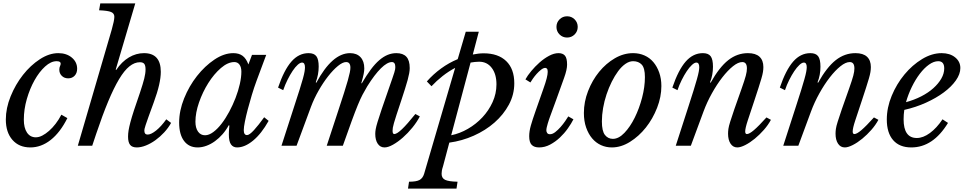

<svg xmlns="http://www.w3.org/2000/svg" viewBox="-20 -850 5635 1120"><path d="M373 -161Q331 -77 275.5 -33.5Q220 10 157 10Q91 10 52.5 -34Q14 -78 14 -153Q14 -219 42 -288Q70 -357 114 -413Q158 -469 212.5 -504.5Q267 -540 320 -540Q368 -540 399 -514Q430 -488 430 -449Q430 -424 415.5 -408.5Q401 -393 378 -393Q355 -393 340.5 -407.5Q326 -422 326 -443Q326 -456 330 -464Q334 -472 334 -479Q334 -493 310 -493Q277 -493 243 -462Q209 -431 181.5 -382Q154 -333 136.5 -272.5Q119 -212 119 -152Q119 -104 137.5 -76.5Q156 -49 189 -49Q207 -49 226.5 -59Q246 -69 266 -86.5Q286 -104 304.5 -128Q323 -152 338 -181Z M797 -311Q814 -362 821.5 -392Q829 -422 829 -445Q829 -468 821.5 -477.5Q814 -487 796 -487Q765 -487 735 -463Q705 -439 674.5 -388Q644 -337 611 -258Q578 -179 541 -69L518 0H434L632 -678Q639 -703 643 -722Q647 -741 647 -752Q647 -772 628 -780Q609 -788 558 -790L565 -830H769L655 -444L658 -442Q690 -490 732 -515Q774 -540 820 -540Q918 -540 918 -431Q918 -398 908 -354Q898 -310 877 -253Q857 -199 846 -168Q835 -137 829.5 -120.5Q824 -104 823 -98Q822 -92 822 -88Q822 -65 841 -65Q861 -65 890.5 -88.5Q920 -112 950 -154L978 -133Q962 -104 938 -78Q914 -52 887 -32.5Q860 -13 831.5 -1.5Q803 10 778 10Q751 10 739 -5Q727 -20 727 -53Q727 -70 730 -89Q733 -108 740.5 -136.5Q748 -165 761.5 -206.5Q775 -248 797 -311Z M1347 -488Q1309 -488 1268.5 -453Q1228 -418 1195 -365.5Q1162 -313 1141 -252.5Q1120 -192 1120 -140Q1120 -104 1135 -82.5Q1150 -61 1176 -61Q1199 -61 1224 -79.5Q1249 -98 1272.5 -128.5Q1296 -159 1317 -198Q1338 -237 1354 -278.5Q1370 -320 1379 -360Q1388 -400 1388 -432Q1388 -458 1377 -473Q1366 -488 1347 -488ZM1450 -530H1533L1476 -377Q1462 -339 1449 -296Q1436 -253 1425.5 -213Q1415 -173 1408.5 -140.5Q1402 -108 1402 -91Q1402 -62 1421 -62Q1435 -62 1461.5 -91Q1488 -120 1521 -166L1547 -145Q1505 -70 1456.5 -30Q1408 10 1363 10Q1340 10 1327.5 -7.5Q1315 -25 1315 -65Q1315 -74 1315.5 -86Q1316 -98 1318 -118L1314 -119Q1299 -91 1278.5 -67.5Q1258 -44 1234 -26.5Q1210 -9 1184 0.5Q1158 10 1133 10Q1082 10 1053.5 -28Q1025 -66 1025 -135Q1025 -204 1054 -276Q1083 -348 1129 -406.5Q1175 -465 1231 -502.5Q1287 -540 1341 -540Q1374 -540 1395 -524.5Q1416 -509 1429 -474Z M2248 -333Q2261 -370 2268.5 -392Q2276 -414 2280 -426.5Q2284 -439 2285 -446Q2286 -453 2286 -459Q2286 -488 2266 -488Q2239 -488 2202 -451.5Q2165 -415 2122 -346Q2107 -321 2094.5 -297Q2082 -273 2067 -236.5Q2052 -200 2031.5 -144Q2011 -88 1980 0H1886L1952 -201Q1973 -265 1987 -308.5Q2001 -352 2009 -381Q2017 -410 2020.5 -427Q2024 -444 2024 -455Q2024 -488 1999 -488Q1979 -488 1951 -465Q1923 -442 1894 -405Q1865 -368 1838.5 -321.5Q1812 -275 1794 -227L1710 0H1622L1696 -229Q1715 -287 1727.5 -326.5Q1740 -366 1747 -391.5Q1754 -417 1756.5 -432Q1759 -447 1759 -457Q1759 -485 1742 -485Q1731 -485 1716.5 -472Q1702 -459 1687 -436.5Q1672 -414 1657.5 -385Q1643 -356 1632 -324L1602 -339Q1637 -442 1680 -491Q1723 -540 1780 -540Q1812 -540 1825.5 -522Q1839 -504 1839 -462Q1839 -415 1822 -370L1825 -367Q1918 -540 2022 -540Q2061 -540 2083 -516.5Q2105 -493 2105 -451Q2105 -437 2101.5 -419Q2098 -401 2088 -366L2090 -363Q2118 -411 2143 -444.5Q2168 -478 2192.5 -499Q2217 -520 2241.5 -530Q2266 -540 2292 -540Q2331 -540 2350.5 -519Q2370 -498 2370 -453Q2370 -439 2367 -422.5Q2364 -406 2358 -383.5Q2352 -361 2342.5 -331.5Q2333 -302 2320 -262Q2303 -211 2293 -180.5Q2283 -150 2278 -132Q2273 -114 2271.5 -105Q2270 -96 2270 -87Q2270 -68 2280 -68Q2295 -68 2325 -96.5Q2355 -125 2403 -185L2429 -171Q2412 -138 2385.5 -105.5Q2359 -73 2330 -47.5Q2301 -22 2272.5 -6Q2244 10 2223 10Q2198 10 2183.5 -11.5Q2169 -33 2169 -69Q2169 -81 2171.5 -96Q2174 -111 2182.5 -139Q2191 -167 2206.5 -213Q2222 -259 2248 -333Z M2470 -375Q2507 -417 2553 -450.5Q2599 -484 2650 -505L2697 -665H2773L2738 -532Q2754 -535 2769.5 -537Q2785 -539 2801 -539Q2886 -539 2933 -493.5Q2980 -448 2980 -364Q2980 -298 2948.5 -239.5Q2917 -181 2864.5 -135Q2812 -89 2743.5 -58.5Q2675 -28 2601 -18L2564 121Q2559 136 2557.5 146Q2556 156 2556 164Q2556 189 2576.5 199Q2597 209 2649 210L2643 250H2360L2366 210Q2408 210 2427 200Q2446 190 2454 164L2635 -454Q2597 -434 2562 -406.5Q2527 -379 2497 -347ZM2775 -490Q2762 -490 2749.5 -488.5Q2737 -487 2725 -485L2612 -61Q2662 -71 2709.5 -98.5Q2757 -126 2794 -165.5Q2831 -205 2853.5 -254.5Q2876 -304 2876 -358Q2876 -418 2848.5 -454Q2821 -490 2775 -490Z M3149 -330Q3163 -369 3169 -393Q3175 -417 3175 -431Q3175 -445 3170.5 -449.5Q3166 -454 3161 -454Q3150 -454 3136.5 -443.5Q3123 -433 3110.5 -419Q3098 -405 3088 -390.5Q3078 -376 3074 -369L3045 -387Q3057 -409 3079 -435.5Q3101 -462 3127.5 -485.5Q3154 -509 3183 -524.5Q3212 -540 3238 -540Q3263 -540 3275.5 -525.5Q3288 -511 3288 -473Q3288 -444 3270.5 -395.5Q3253 -347 3225 -269L3188 -168Q3186 -163 3182.5 -152.5Q3179 -142 3175.5 -130.5Q3172 -119 3169.5 -108Q3167 -97 3167 -90Q3167 -81 3172 -74Q3177 -67 3188 -67Q3203 -67 3219 -79.5Q3235 -92 3250 -109Q3265 -126 3277 -143.5Q3289 -161 3295 -171L3325 -154Q3313 -130 3292.5 -101Q3272 -72 3246 -47.5Q3220 -23 3189 -6.5Q3158 10 3125 10Q3096 10 3081.5 -5Q3067 -20 3067 -55Q3067 -84 3076.5 -117.5Q3086 -151 3104 -202ZM3226 -693Q3226 -719 3244 -737Q3262 -755 3288 -755Q3314 -755 3332 -737Q3350 -719 3350 -693Q3350 -667 3332 -649Q3314 -631 3288 -631Q3262 -631 3244 -649Q3226 -667 3226 -693Z M3549 10Q3515 10 3485.5 -3.5Q3456 -17 3434 -43Q3412 -69 3399 -106.5Q3386 -144 3386 -191Q3386 -256 3410.5 -319Q3435 -382 3475 -431Q3515 -480 3566.5 -510Q3618 -540 3673 -540Q3709 -540 3739.5 -526.5Q3770 -513 3791.5 -487.5Q3813 -462 3825.5 -426.5Q3838 -391 3838 -348Q3838 -285 3813 -221Q3788 -157 3747.5 -106Q3707 -55 3655 -22.5Q3603 10 3549 10ZM3555 -40Q3589 -40 3622.5 -75Q3656 -110 3682.5 -163.5Q3709 -217 3725.5 -280Q3742 -343 3742 -400Q3742 -453 3723.5 -473Q3705 -493 3673 -493Q3651 -493 3628.5 -477.5Q3606 -462 3586 -435Q3566 -408 3548.5 -373Q3531 -338 3518 -299Q3505 -260 3498 -219.5Q3491 -179 3491 -142Q3491 -85 3509 -62.5Q3527 -40 3555 -40Z M4310 -488Q4286 -488 4255.5 -463.5Q4225 -439 4193.5 -398.5Q4162 -358 4133 -306Q4104 -254 4084 -200L4010 0H3922L3996 -229Q4014 -284 4026 -323Q4038 -362 4045.5 -388.5Q4053 -415 4056 -431.5Q4059 -448 4059 -458Q4059 -485 4042 -485Q4031 -485 4016 -471Q4001 -457 3986 -434.5Q3971 -412 3956.5 -383Q3942 -354 3932 -324L3902 -339Q3937 -442 3980 -491Q4023 -540 4080 -540Q4112 -540 4125.5 -522Q4139 -504 4139 -461Q4139 -412 4122 -370L4125 -367Q4176 -458 4228 -499Q4280 -540 4343 -540Q4388 -540 4410.5 -519Q4433 -498 4433 -459Q4433 -445 4430.5 -429.5Q4428 -414 4421.5 -392Q4415 -370 4405 -338.5Q4395 -307 4380 -262Q4357 -193 4342 -147.5Q4327 -102 4327 -83Q4327 -68 4337 -68Q4351 -68 4378 -91Q4405 -114 4451 -165L4477 -151Q4461 -121 4436 -92.5Q4411 -64 4383 -41Q4355 -18 4327.5 -4Q4300 10 4281 10Q4256 10 4241.5 -12Q4227 -34 4227 -70Q4227 -83 4229 -98Q4231 -113 4239.5 -140Q4248 -167 4263.5 -212.5Q4279 -258 4306 -333Q4315 -359 4321 -377Q4327 -395 4330.5 -408.5Q4334 -422 4335.5 -432Q4337 -442 4337 -451Q4337 -488 4310 -488Z M4937 -488Q4913 -488 4882.5 -463.5Q4852 -439 4820.5 -398.5Q4789 -358 4760 -306Q4731 -254 4711 -200L4637 0H4549L4623 -229Q4641 -284 4653 -323Q4665 -362 4672.5 -388.5Q4680 -415 4683 -431.5Q4686 -448 4686 -458Q4686 -485 4669 -485Q4658 -485 4643 -471Q4628 -457 4613 -434.5Q4598 -412 4583.5 -383Q4569 -354 4559 -324L4529 -339Q4564 -442 4607 -491Q4650 -540 4707 -540Q4739 -540 4752.5 -522Q4766 -504 4766 -461Q4766 -412 4749 -370L4752 -367Q4803 -458 4855 -499Q4907 -540 4970 -540Q5015 -540 5037.5 -519Q5060 -498 5060 -459Q5060 -445 5057.5 -429.5Q5055 -414 5048.5 -392Q5042 -370 5032 -338.5Q5022 -307 5007 -262Q4984 -193 4969 -147.5Q4954 -102 4954 -83Q4954 -68 4964 -68Q4978 -68 5005 -91Q5032 -114 5078 -165L5104 -151Q5088 -121 5063 -92.5Q5038 -64 5010 -41Q4982 -18 4954.5 -4Q4927 10 4908 10Q4883 10 4868.5 -12Q4854 -34 4854 -70Q4854 -83 4856 -98Q4858 -113 4866.5 -140Q4875 -167 4890.5 -212.5Q4906 -258 4933 -333Q4942 -359 4948 -377Q4954 -395 4957.5 -408.5Q4961 -422 4962.5 -432Q4964 -442 4964 -451Q4964 -488 4937 -488Z M5510 -133Q5423 10 5296 10Q5227 10 5190 -32.5Q5153 -75 5153 -153Q5153 -222 5181.5 -291Q5210 -360 5256 -415.5Q5302 -471 5359 -505.5Q5416 -540 5473 -540Q5521 -540 5551.5 -515.5Q5582 -491 5582 -453Q5582 -418 5556 -381Q5530 -344 5485.5 -311Q5441 -278 5381.5 -251Q5322 -224 5255 -209Q5253 -195 5252 -181.5Q5251 -168 5251 -154Q5251 -45 5328 -45Q5365 -45 5404.5 -74Q5444 -103 5478 -154ZM5453 -493Q5427 -493 5399 -473Q5371 -453 5345.5 -419.5Q5320 -386 5299 -343Q5278 -300 5265 -254Q5313 -267 5354 -288Q5395 -309 5424.5 -335.5Q5454 -362 5471 -391.5Q5488 -421 5488 -451Q5488 -493 5453 -493Z"/></svg>

Font: SVN-Libre Baskerville
Style: Italic
Weight: 400
Italic angle: -14°
Designer: Pablo Impallari, Rodrigo Fuenzalida
Foundry: Pablo Impallari, Rodrigo Fuenzalida
Version: Version 1.000; ttfautohint (v1.8.4)